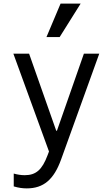

<svg xmlns="http://www.w3.org/2000/svg" viewBox="-20 -837 620 1062"><path d="M56 123V194C83 202 105 205 128 205C221 205 278 156 318 45L529 -540H444L295 -114H291L141 -540H54L251 1L243 22C213 102 179 132 117 132C97 132 77 129 56 123ZM426 -817H315L237 -632H310Z"/></svg>

Font: CommitMono-dimboump
Style: Regular
Weight: 400
Monospace: yes
Designer: Eigil Nikolajsen
Foundry: Eigil Nikolajsen
Version: Version 1.143